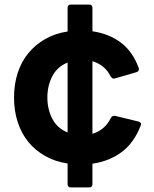

<svg xmlns="http://www.w3.org/2000/svg" viewBox="-20 -778 668 835"><path d="M288 37Q274 37 274 23V-67Q220 -75 176.5 -99.5Q133 -124 103 -161Q73 -198 57 -247Q41 -296 41 -354Q41 -412 57 -461Q73 -510 103.5 -547Q134 -584 177 -608.5Q220 -633 274 -641V-744Q274 -758 288 -758H368Q382 -758 382 -744V-642Q455 -631 506 -592.5Q557 -554 583 -483Q584 -481 584 -477Q584 -467 573 -464L480 -437L475 -436Q468 -436 461 -446Q448 -472 428 -488Q408 -504 382 -512V-196Q437 -213 462 -265Q469 -277 481 -274L584 -249Q590 -247 592.5 -242.5Q595 -238 592 -232Q563 -157 509.5 -117Q456 -77 382 -66V23Q382 37 368 37ZM274 -506Q229 -488 207.5 -446.5Q186 -405 186 -354Q186 -303 207.5 -261.5Q229 -220 274 -202Z"/></svg>

Font: LINE Seed JP_TTF Bold
Style: Regular
Weight: 700
Designer: LINE & Fontrix & Fontworks
Version: Version 1.009